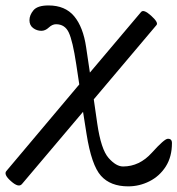

<svg xmlns="http://www.w3.org/2000/svg" viewBox="-68 -447 645 698"><path d="M246.6 40 233.9 -40.5 11.7 222.2Q-0.5 236.3 -27.8 211.9Q-55.7 187.5 -44.9 174.8L220.2 -140.1L209 -214.4Q196.3 -298.3 182.1 -328.6Q168 -358.9 135.7 -358.9Q122.1 -358.9 109.4 -346.9Q96.7 -335 82.5 -335Q65.9 -335 52.5 -345Q39.1 -355 39.1 -373.5Q39.1 -392.1 53.7 -409.7Q68.4 -427.2 108.4 -427.2Q168.9 -427.2 201.7 -387.9Q234.4 -348.6 245.1 -275.4L258.8 -183.1L444.8 -403.3Q454.1 -414.6 481.4 -389.9Q508.8 -365.2 501 -356L272.9 -85.9L285.6 2.4Q299.3 96.2 326.7 127.2Q354 158.2 379.4 158.2Q439 158.2 484.1 108.2Q529.3 58.1 541.5 57.6Q557.1 56.6 557.1 73.2Q557.1 123 534.7 158.2Q512.2 193.4 475.6 211.9Q439 230.5 397.9 230.5Q333.5 230.5 299.1 192.1Q264.6 153.8 246.6 40Z"/></svg>

Font: Junicode
Style: Regular
Weight: 400
Designer: Peter S. Baker
Foundry: Briery Creek Software
Version: Version 0.7.2